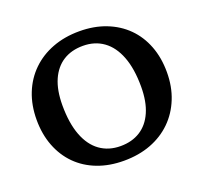

<svg xmlns="http://www.w3.org/2000/svg" viewBox="-122 -836 1050 990"><g transform="rotate(-20 403.0 -341.0)"><path d="M407.5 -694.5Q487.5 -694.5 552.5 -669.2Q617.5 -644 664 -597.8Q710.5 -551.5 735.5 -486.5Q760.5 -421.5 760.5 -342Q760.5 -263 734.2 -197.8Q708 -132.5 660 -85.5Q612 -38.5 545.5 -13.2Q479 12 397.5 12Q317.5 12 252.5 -13Q187.5 -38 141.2 -84.5Q95 -131 70 -196Q45 -261 45 -340Q45 -419.5 71 -484.8Q97 -550 145.2 -597Q193.5 -644 260 -669.2Q326.5 -694.5 407.5 -694.5ZM406.5 -65Q469.5 -65 515 -93.8Q560.5 -122.5 585.2 -178.8Q610 -235 610 -317.5Q610 -416 584.2 -482.8Q558.5 -549.5 511.2 -583.5Q464 -617.5 399 -617.5Q336 -617.5 290.5 -588.8Q245 -560 220.2 -503.8Q195.5 -447.5 195.5 -365Q195.5 -267 221 -200Q246.5 -133 294 -99Q341.5 -65 406.5 -65Z"/></g></svg>

Font: Newsreader SemiBold
Style: Regular
Weight: 600
Designer: Hugues Gentile
Foundry: Production Type
Version: Version 1.003